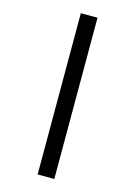

<svg xmlns="http://www.w3.org/2000/svg" viewBox="-141 -896 782 1111"><g transform="rotate(15 250.0 -340.0)"><path d="M200 143V-823H300V143Z"/></g></svg>

Font: Iosevka Curly Semibold
Style: Regular
Weight: 600
Monospace: yes
Designer: Belleve Invis
Foundry: Belleve Invis
Version: Version 22.1.2; ttfautohint (v1.8.4)